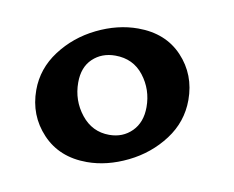

<svg xmlns="http://www.w3.org/2000/svg" viewBox="-47 -941 526 432"><g transform="rotate(10 215.5 -725.0)"><path d="M376 -744Q376 -694 345.5 -653.5Q315 -613 268 -590Q221 -567 175 -567Q112 -567 73.5 -608Q35 -649 35 -707Q35 -756 65.5 -796.5Q96 -837 143 -860Q190 -883 237 -883Q300 -883 338 -842.5Q376 -802 376 -744ZM125 -740Q125 -699 150 -667.5Q175 -636 214 -636Q245 -636 265.5 -656.5Q286 -677 286 -712Q286 -752 262 -783Q238 -814 197 -814Q166 -814 145.5 -794.5Q125 -775 125 -740Z"/></g></svg>

Font: Inknut Antiqua SemiBold
Style: Regular
Weight: 600
Designer: Claus Eggers Sørensen
Foundry: Claus Eggers Sørensen
Version: Version 1.003; ttfautohint (v1.8.2) -l 8 -r 50 -G 200 -x 14 